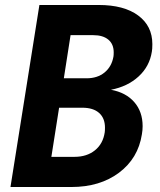

<svg xmlns="http://www.w3.org/2000/svg" viewBox="-20 -750 640 770"><path d="M425 -390Q485 -379 518.5 -340.5Q552 -302 552 -244Q552 -228 549 -211Q534 -115 457.5 -57.5Q381 0 266 0H22L138 -730H376Q477 -730 534 -688Q591 -646 591 -573Q591 -553 589 -543Q580 -484 536 -443.5Q492 -403 425 -390ZM436 -540Q436 -573 414.5 -591Q393 -609 354 -609H263L236 -436H327Q371 -436 399.5 -459.5Q428 -483 435 -523Q436 -529 436 -540ZM401 -238Q401 -276 377.5 -297Q354 -318 310 -318H217L186 -121H279Q328 -121 360.5 -147Q393 -173 400 -219Q401 -226 401 -238Z"/></svg>

Font: JetBrains Mono Extra Bold
Style: Italic
Weight: 800
Italic angle: -9°
Monospace: yes
Designer: Philipp Nurullin, Konstantin Bulenkov
Foundry: JetBrains
Version: 2.002